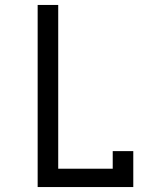

<svg xmlns="http://www.w3.org/2000/svg" viewBox="-20 -755 640 775"><path d="M132 0V-735H215V-74H435V-145H518V0Z"/></svg>

Font: Nova Nerd Font
Style: Regular
Weight: 400
Designer: Belleve Invis
Foundry: Belleve Invis
Version: Version 24.1.4; ttfautohint (v1.8.4);Nerd Fonts 3.1.1